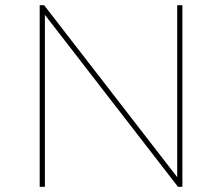

<svg xmlns="http://www.w3.org/2000/svg" viewBox="-20 -720 856 740"><path d="M133 0V-700H150L674 -23H663V-700H683V0H666L142 -677H153V0Z"/></svg>

Font: Montserrat Thin
Style: Regular
Weight: 100
Designer: Julieta Ulanovsky
Foundry: Julieta Ulanovsky
Version: Version 9.000